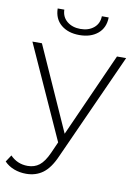

<svg xmlns="http://www.w3.org/2000/svg" viewBox="-118 -790 763 1053"><g transform="rotate(10 263.5 -263.5)"><path d="M533 -522 265 71Q235 140 195.5 169Q156 198 102 198Q66 198 34.5 186Q3 174 -19 151L6 113Q46 154 103 154Q141 154 168 133Q195 112 218 61L246 -2L11 -522H64L273 -55L482 -522ZM258 -602Q195 -602 156 -634.5Q117 -667 116 -725H153Q154 -684 183.5 -660Q213 -636 258 -636Q303 -636 332 -660Q361 -684 362 -725H400Q399 -667 360 -634.5Q321 -602 258 -602Z"/></g></svg>

Font: Hilab Light
Style: Regular
Weight: 300
Designer: Cristianderson Lima
Foundry: Cristianderson
Version: Version 1.0